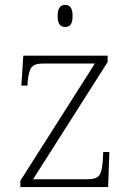

<svg xmlns="http://www.w3.org/2000/svg" viewBox="-20 -763 534 783"><path d="M246 -653C264 -653 276 -663 276 -698C276 -732 264 -743 246 -743C228 -743 215 -732 215 -698C215 -663 228 -653 246 -653ZM63 0H421L426 -143H401L399 -104C394 -51 387 -32 336 -32H115L419 -510V-536H75L67 -414H92L93 -433C100 -487 107 -504 159 -504H367L63 -26Z"/></svg>

Font: Noto Serif Lao ExtraLight
Style: Regular
Weight: 200
Designer: Monotype Design Team
Foundry: Monotype Imaging Inc.
Version: Version 2.003